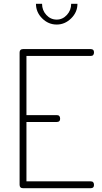

<svg xmlns="http://www.w3.org/2000/svg" viewBox="-20 -989 538 1009"><path d="M119 -695V-384H279Q296 -384 296 -365Q296 -348 279 -348H119V-36H457Q474 -36 474 -17Q474 0 457 0H101Q83 0 83 -18V-713Q83 -731 101 -731H457Q474 -731 474 -714Q474 -695 457 -695ZM354 -969H387Q387 -925 354 -892.5Q321 -860 278 -860Q234 -860 201.5 -892.5Q169 -925 169 -969H201Q201 -935 223.5 -910.5Q246 -886 278 -886Q309 -886 331.5 -910.5Q354 -935 354 -969Z"/></svg>

Font: Dosis
Style: ExtraLight
Weight: 250
Designer: Edgar Tolentino, Pablo Impallari, Igino Marini
Foundry: Edgar Tolentino, Pablo Impallari, Igino Marini
Version: Version 1.007